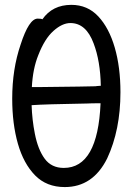

<svg xmlns="http://www.w3.org/2000/svg" viewBox="-20 -739 540 783"><path d="M244.1 23.9Q169.9 23.9 123 -23.9Q76.2 -71.8 53 -152.8Q29.8 -233.9 29.8 -336.9Q29.8 -457 64 -557.1Q98.1 -663.1 133.8 -663.1Q149.9 -663.1 152.8 -660.2Q193.8 -719.2 271 -719.2Q336.9 -719.2 380.9 -672.1Q424.8 -625 448 -544.9Q471.2 -464.8 471.2 -362.8Q471.2 -209 417 -92.8Q358.9 23.9 244.1 23.9ZM240.2 -54.2Q378.9 -54.2 390.1 -317.9Q351.1 -317.9 335.9 -316.9Q162.1 -314 108.9 -310.1Q110.8 -251 122.1 -193.8Q134.8 -128.9 162.4 -91.6Q189.9 -54.2 240.2 -54.2ZM109.9 -383.8H131.8Q350.1 -386.2 369.1 -387.2Q373 -388.2 391.1 -389.2Q389.2 -490.2 361.8 -562Q331.1 -645 267.1 -645Q233.9 -645 198 -613Q162.1 -581.1 136.2 -514.2Q113.8 -459 109.9 -383.8Z"/></svg>

Font: LXGW WenKai Mono GB Screen
Style: Regular
Weight: 400
Monospace: yes
Designer: LXGW / Fontworks Inc.
Foundry: LXGW / Fontworks Inc.
Version: Version 1.510;January 18,2025